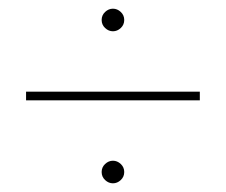

<svg xmlns="http://www.w3.org/2000/svg" viewBox="-20 -541 520 442"><path d="M222 -513.5Q230 -521 240 -521Q250 -521 258 -513.5Q266 -506 266 -495Q266 -484 258 -476.5Q250 -469 240 -469Q230 -469 222 -476.5Q214 -484 214 -495Q214 -506 222 -513.5ZM40 -330H440V-310H40ZM222 -163.5Q230 -171 240 -171Q250 -171 258 -163.5Q266 -156 266 -145Q266 -134 258 -126.5Q250 -119 240 -119Q230 -119 222 -126.5Q214 -134 214 -145Q214 -156 222 -163.5Z"/></svg>

Font: Montserrat arm Thin
Style: Regular
Weight: 250
Designer: Julieta Ulanovsky
Foundry: Julieta Ulanovsky
Version: Version 6.000;PS 006.000;hotconv 1.0.88;makeotf.lib2.5.64775